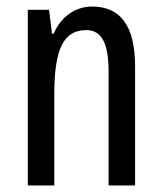

<svg xmlns="http://www.w3.org/2000/svg" viewBox="-20 -567 496 587"><path d="M262 -547C211 -547 167 -517 144 -464H139L130 -537H65V0H146V-279C146 -417 174 -475 244 -475C292 -475 312 -432 312 -348V0H393V-364C393 -488 348 -547 262 -547Z"/></svg>

Font: Noto Sans Arabic ExtCond
Style: Regular
Weight: 400
Width: 2
Designer: Monotype Design Team, Nadine Chahine, Nizar Qandah and Khaled Hosny
Foundry: Monotype Imaging Inc.
Version: Version 2.012